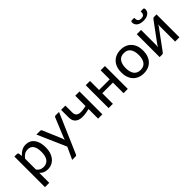

<svg xmlns="http://www.w3.org/2000/svg" viewBox="140 -1780 3012 3012"><g transform="rotate(-45 1646.0 -274.0)"><path d="M69 170.5V-507.5H126Q146 -507.5 151 -488.5L159 -430.5Q191 -469 232.8 -492.8Q274.5 -516.5 328.5 -516.5Q372 -516.5 407.2 -499.8Q442.5 -483 467.8 -450Q493 -417 506.5 -368.8Q520 -320.5 520 -257.5Q520 -201 505 -152.8Q490 -104.5 461.5 -69Q433 -33.5 392.5 -13.2Q352 7 301 7Q254.5 7 222 -8Q189.5 -23 164 -51V170.5ZM297.5 -440Q254.5 -440 222.8 -420.8Q191 -401.5 164 -366V-123.5Q188 -92 216.2 -79.2Q244.5 -66.5 279.5 -66.5Q348 -66.5 385 -115.5Q422 -164.5 422 -257.5Q422 -306 413.5 -340.5Q405 -375 389 -397.2Q373 -419.5 350 -429.8Q327 -440 297.5 -440Z M776.5 148Q772 159 765 164.8Q758 170.5 743.5 170.5H673L766 -31L557 -507.5H639.5Q651.5 -507.5 658.5 -501.8Q665.5 -496 668 -488.5L799.5 -178.5Q808 -155.5 813 -133Q816.5 -144.5 820.5 -156.2Q824.5 -168 829 -179.5L956 -488.5Q959 -497 966.5 -502.2Q974 -507.5 983.5 -507.5H1059Z M1513.5 0H1418.5V-212.5Q1353 -195.5 1296 -191.5Q1239 -187.5 1196.5 -201.2Q1154 -215 1129.5 -248.5Q1105 -282 1105 -340V-507.5H1200V-354Q1200 -318.5 1214 -297.8Q1228 -277 1255.5 -268.8Q1283 -260.5 1323.8 -263.8Q1364.5 -267 1418.5 -279.5V-507.5H1513.5Z M2077.5 -507.5V0H1982.5V-235H1746.5V0H1651.5V-507.5H1746.5V-307H1982.5V-507.5Z M2431 -515.5Q2487 -515.5 2532 -497.2Q2577 -479 2608.5 -445Q2640 -411 2657 -362.8Q2674 -314.5 2674 -254.5Q2674 -194.5 2657 -146Q2640 -97.5 2608.5 -63.5Q2577 -29.5 2532 -11.2Q2487 7 2431 7Q2375 7 2329.8 -11.2Q2284.5 -29.5 2252.8 -63.5Q2221 -97.5 2204 -146Q2187 -194.5 2187 -254.5Q2187 -314.5 2204 -362.8Q2221 -411 2252.8 -445Q2284.5 -479 2329.8 -497.2Q2375 -515.5 2431 -515.5ZM2431 -67Q2504 -67 2540 -116Q2576 -165 2576 -254Q2576 -342.5 2540 -392Q2504 -441.5 2431 -441.5Q2357 -441.5 2320.8 -392Q2284.5 -342.5 2284.5 -254Q2284.5 -165 2320.8 -116Q2357 -67 2431 -67Z M2783.5 0ZM2783.5 0.5V-507H2878.5V-171Q2878.5 -161 2877.5 -149.2Q2876.5 -137.5 2875 -126Q2884 -145.5 2893.5 -160.5Q2894 -161.5 2904.8 -176Q2915.5 -190.5 2932.2 -213.2Q2949 -236 2970.2 -265Q2991.5 -294 3013.5 -324Q3065.5 -394.5 3131 -483.5Q3136.5 -492 3145.2 -499.8Q3154 -507.5 3165 -507.5H3222.5V0H3127.5V-336Q3127.5 -346 3128.5 -357.8Q3129.5 -369.5 3131 -381Q3126.5 -371 3121.8 -362.5Q3117 -354 3112.5 -347Q3111.5 -346 3101 -331.5Q3090.5 -317 3073.5 -294Q3056.5 -271 3035.2 -242Q3014 -213 2992 -183Q2940 -112.5 2875 -23.5Q2869.5 -15 2860.8 -7.2Q2852 0.5 2841 0.5ZM3009 -631.5Q3029 -631.5 3043 -636Q3057 -640.5 3065.5 -650.8Q3074 -661 3077.8 -677.5Q3081.5 -694 3081.5 -717.5H3137Q3147 -717.5 3152.2 -708.8Q3157.5 -700 3157.5 -689.5Q3157.5 -664.5 3147.2 -644.2Q3137 -624 3118 -609.8Q3099 -595.5 3071.2 -587.8Q3043.5 -580 3009 -580Q2974.5 -580 2946.8 -587.8Q2919 -595.5 2900 -609.8Q2881 -624 2870.8 -644.2Q2860.5 -664.5 2860.5 -689.5Q2860.5 -700 2865.8 -708.8Q2871 -717.5 2881 -717.5H2936.5Q2936.5 -694 2940.2 -677.5Q2944 -661 2952.5 -650.8Q2961 -640.5 2974.8 -636Q2988.5 -631.5 3009 -631.5Z"/></g></svg>

Font: Lato Medium
Style: Regular
Weight: 500
Designer: Lukasz Dziedzic
Foundry: tyPoland Lukasz Dziedzic
Version: Version 2.006; 2014-01-15